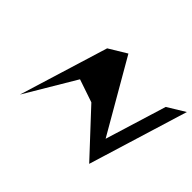

<svg xmlns="http://www.w3.org/2000/svg" viewBox="-113 -1014 1066 1066"><g transform="rotate(45 420.0 -481.5)"><path d="M116 -188 292 -484 427 -438 660 -188 840 -775 737 -712 626 -351 381 -775 277 -712Z"/></g></svg>

Font: bitstorm
Style: exextobl
Weight: 400
Version: Version 0.2